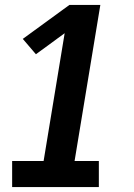

<svg xmlns="http://www.w3.org/2000/svg" viewBox="-20 -755 540 775"><path d="M29 0V-105H156L241 -621L125 -536L72 -598L260 -735H385L281 -105H379V0Z"/></svg>

Font: Iosevka Slab Extrabold
Style: Italic
Weight: 800
Italic angle: -9°
Monospace: yes
Designer: Belleve Invis
Foundry: Belleve Invis
Version: Version 11.1.0; ttfautohint (v1.8.3)